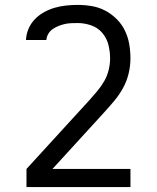

<svg xmlns="http://www.w3.org/2000/svg" viewBox="-20 -548 640 783"><path d="M88 215V141L345 -140Q361 -158 377 -177Q393 -196 405 -217Q417 -238 423 -262Q429 -286 429 -310Q429 -338 422 -365.5Q415 -393 397 -414Q379 -435 352 -444.5Q325 -454 297 -454Q284 -454 270.5 -453.5Q257 -453 244 -450Q231 -447 218.5 -442Q206 -437 195 -429.5Q184 -422 177 -410Q170 -398 169 -385H86Q87 -409 96.5 -431Q106 -453 122.5 -470Q139 -487 160 -498.5Q181 -510 203.5 -516.5Q226 -523 250 -525.5Q274 -528 297 -528Q326 -528 355 -523Q384 -518 409.5 -504.5Q435 -491 456 -470Q477 -449 489.5 -423Q502 -397 507 -368Q512 -339 512 -310Q512 -279 504.5 -248Q497 -217 482 -189.5Q467 -162 447 -138Q427 -114 406 -91L194 141H512V215Z"/></svg>

Font: Iosevka Extended
Style: Regular
Weight: 400
Width: 7
Monospace: yes
Designer: Belleve Invis
Foundry: Belleve Invis
Version: Version 32.5.0; ttfautohint (v1.8.4)